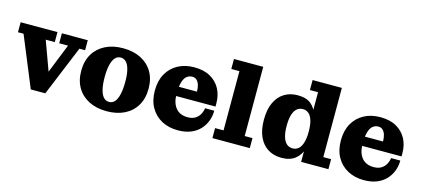

<svg xmlns="http://www.w3.org/2000/svg" viewBox="-57 -1133 3504 1597"><g transform="rotate(15 1695.5 -335.0)"><path d="M236 0 58 -432H10V-518H327V-432H249L362 -123L318 -124L441 -432H365V-518H588V-432H539L361 0Z M891 12Q804 12 739 -20.5Q674 -53 637.5 -113.5Q601 -174 601 -259Q601 -344 637.5 -404.5Q674 -465 739 -497.5Q804 -530 891 -530Q978 -530 1043 -497.5Q1108 -465 1144.5 -404.5Q1181 -344 1181 -259Q1181 -174 1144.5 -113Q1108 -52 1043 -20Q978 12 891 12ZM891 -68Q920 -68 939.5 -90.5Q959 -113 969 -157.5Q979 -202 979 -266Q979 -325 969 -366Q959 -407 939.5 -428.5Q920 -450 891 -450Q862 -450 842.5 -427.5Q823 -405 813 -362.5Q803 -320 803 -259Q803 -197 813 -154.5Q823 -112 842.5 -90Q862 -68 891 -68Z M1504 12Q1425 12 1364.5 -20.5Q1304 -53 1269.5 -113.5Q1235 -174 1235 -259Q1235 -344 1269.5 -404.5Q1304 -465 1364.5 -497.5Q1425 -530 1504 -530L1508 -450Q1481 -450 1460.5 -434Q1440 -418 1428.5 -380.5Q1417 -343 1417 -276Q1417 -201 1452.5 -157.5Q1488 -114 1555 -114Q1593 -114 1618.5 -129Q1644 -144 1658.5 -169.5Q1673 -195 1677 -224H1756Q1756 -176 1739.5 -133.5Q1723 -91 1691.5 -58Q1660 -25 1613 -6.5Q1566 12 1504 12ZM1325 -260V-340H1576L1757 -287V-260ZM1576 -340Q1576 -374 1568 -398.5Q1560 -423 1545 -436.5Q1530 -450 1508 -450L1504 -530Q1586 -530 1642 -498.5Q1698 -467 1727.5 -412.5Q1757 -358 1757 -287Z M1800 0V-86H1873V-596H1803V-682H2055V-86H2122V0Z M2396 10Q2330 10 2280 -20.5Q2230 -51 2202 -111Q2174 -171 2174 -259Q2174 -348 2202 -407.5Q2230 -467 2279.5 -497.5Q2329 -528 2395 -528Q2469 -528 2510 -494Q2551 -460 2568 -399.5Q2585 -339 2585 -260L2595 -258Q2596 -182 2576.5 -121Q2557 -60 2513 -25Q2469 10 2396 10ZM2465 -90Q2496 -90 2517 -109Q2538 -128 2549 -166Q2560 -204 2560 -259Q2560 -315 2549 -352.5Q2538 -390 2517 -409Q2496 -428 2465 -428Q2435 -428 2413.5 -409Q2392 -390 2381 -352.5Q2370 -315 2370 -259Q2370 -204 2381 -166Q2392 -128 2413.5 -109Q2435 -90 2465 -90ZM2564 0V-127L2579 -264L2550 -381V-596H2480V-682H2732V-86H2799V0Z M3106 12Q3027 12 2966.5 -20.5Q2906 -53 2871.5 -113.5Q2837 -174 2837 -259Q2837 -344 2871.5 -404.5Q2906 -465 2966.5 -497.5Q3027 -530 3106 -530L3110 -450Q3083 -450 3062.5 -434Q3042 -418 3030.5 -380.5Q3019 -343 3019 -276Q3019 -201 3054.5 -157.5Q3090 -114 3157 -114Q3195 -114 3220.5 -129Q3246 -144 3260.5 -169.5Q3275 -195 3279 -224H3358Q3358 -176 3341.5 -133.5Q3325 -91 3293.5 -58Q3262 -25 3215 -6.5Q3168 12 3106 12ZM2927 -260V-340H3178L3359 -287V-260ZM3178 -340Q3178 -374 3170 -398.5Q3162 -423 3147 -436.5Q3132 -450 3110 -450L3106 -530Q3188 -530 3244 -498.5Q3300 -467 3329.5 -412.5Q3359 -358 3359 -287Z"/></g></svg>

Font: Montagu Slab
Style: Bold
Weight: 700
Designer: Florian Karsten
Foundry: Florian Karsten
Version: Version 1.000